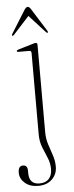

<svg xmlns="http://www.w3.org/2000/svg" viewBox="-60 -652 349 910"><g transform="rotate(-5 114.0 -197.0)"><path d="M139 -23Q139 8.5 148 36Q157 63.5 166 90Q175 116.5 175 144.5Q175 180 150.5 204Q126 228 85 228Q45 228 21.2 207.2Q-2.5 186.5 -2.5 158Q-2.5 125.5 20.5 125.5Q42 125.5 42 153V163.5Q42 217 91.5 217Q121 217 136.2 200Q151.5 183 151.5 153.5Q151.5 125.5 140.5 100Q129.5 74.5 118.5 46.8Q107.5 19 107.5 -16V-402Q107.5 -413 97.5 -413H47Q38.5 -413 38.5 -417.5Q38.5 -421.5 47 -424L114 -444Q125.5 -448 131 -448Q139 -448 139 -438ZM192.1 -491.5Q189.7 -489.5 184.9 -494L107.7 -578.5L30.9 -494Q25.7 -490 23.3 -491.5Q20.5 -494.5 24.5 -500.5L92.5 -609.5Q100.5 -621.5 108.1 -621.5Q115.3 -621.5 122.9 -609.5L191.3 -500.5Q194.9 -494.5 192.1 -491.5Z"/></g></svg>

Font: Fraunces 72pt Thin
Style: Regular
Weight: 100
Version: Version 1.000;[b76b70a41]